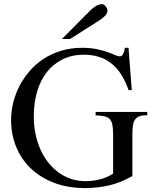

<svg xmlns="http://www.w3.org/2000/svg" viewBox="-20 -914 763 949"><path d="M696.8 -343.8Q676.8 -343.8 664.1 -337.2Q651.4 -330.6 644.5 -317.9Q639.2 -309.1 636.7 -291Q634.3 -272.9 634.3 -246.1V-43.9Q579.1 -12.2 521.5 1.7Q463.9 15.6 401.4 15.6Q314.9 15.6 247.1 -10.5Q179.2 -36.6 131.8 -82Q84.5 -127.4 59.6 -189Q34.7 -250.5 34.7 -321.3Q34.7 -361.8 44.7 -404.1Q54.7 -446.3 74.7 -485.8Q94.7 -525.4 124.3 -560.3Q153.8 -595.2 192.9 -621.3Q231.9 -647.5 280.3 -662.6Q328.6 -677.7 385.7 -677.7Q427.2 -677.7 458.3 -671.1Q489.3 -664.6 511.7 -656.5Q534.2 -648.4 548.8 -641.8Q563.5 -635.3 572.8 -635.3Q575.7 -635.3 579.3 -637Q583 -638.7 586.4 -643.6Q589.8 -648.4 592.5 -656.5Q595.2 -664.6 596.7 -677.7H615.2L631.3 -468.8H615.2Q599.1 -516.1 576.9 -549.3Q554.7 -582.5 526.6 -603.5Q498.5 -624.5 465.6 -634Q432.6 -643.6 395.5 -643.6Q335.4 -643.6 289.1 -620.6Q242.7 -597.7 211.2 -557.1Q179.7 -516.6 163.6 -461.7Q147.5 -406.7 147 -342.8Q146.5 -295.4 155.3 -252.9Q164.1 -210.4 180.2 -174.6Q196.3 -138.7 219.5 -109.6Q242.7 -80.6 271 -60.3Q299.3 -40 332.5 -29.3Q365.7 -18.6 402.3 -18.6Q437.5 -18.6 471.9 -26.9Q506.3 -35.2 539.1 -55.2V-246.1Q539.1 -277.3 535.6 -296.1Q532.2 -314.9 522.7 -325.2Q513.2 -335.4 496.3 -339.1Q479.5 -342.8 452.6 -343.8V-360.8H708V-343.8ZM511.2 -861.8Q511.2 -847.7 498.8 -835.4Q486.3 -823.2 470.7 -813L326.2 -721.2H286.1L424.8 -860.8Q437.5 -874 453.4 -883.8Q469.2 -893.6 485.4 -893.6Q489.3 -893.6 493.7 -890.6Q498 -887.7 502 -882.8Q505.9 -877.9 508.5 -872.3Q511.2 -866.7 511.2 -861.8Z"/></svg>

Font: Doulos SIL Phon
Style: Regular
Weight: 400
Designer: Walt Agee, Victor Gaultney, Peter Martin, Debbi Hosken, Becca Hirsbrunner
Foundry: SIL International
Version: Version 5.000